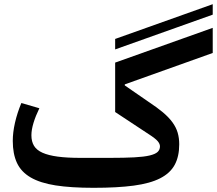

<svg xmlns="http://www.w3.org/2000/svg" viewBox="-20 -885 1036 917"><path d="M427 12Q319 12 245.5 0.5Q172 -11 126.5 -37.5Q81 -64 61 -107Q41 -150 41 -212Q41 -252 51.5 -298.5Q62 -345 82 -393L168 -368Q150 -331 140 -298Q130 -265 130 -239Q130 -209 142.5 -188.5Q155 -168 183 -155.5Q211 -143 255.5 -137Q300 -131 364 -131H504Q575 -131 621.5 -133.5Q668 -136 695 -142.5Q722 -149 733 -159.5Q744 -170 744 -186Q744 -198 733 -211Q722 -224 689 -245L530 -350V-586L996 -752V-632L576 -482V-477L689 -399Q730 -372 758 -348.5Q786 -325 803.5 -301Q821 -277 828.5 -251.5Q836 -226 836 -196Q836 -138 814.5 -98Q793 -58 745 -33.5Q697 -9 619 1.5Q541 12 427 12ZM530 -699 996 -865V-815L530 -649Z"/></svg>

Font: IBM Plex Arabic SemiBold
Style: Regular
Weight: 600
Designer: Mike Abbink, Paul van der Laan, Pieter van Rosmalen, Wael Morcos, Khajak Apelian
Foundry: Bold Monday
Version: Version 1.0